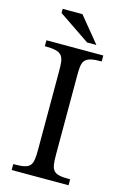

<svg xmlns="http://www.w3.org/2000/svg" viewBox="-125 -883 608 939"><g transform="rotate(15 178.5 -413.0)"><path d="M322 0V-30C233 -30 224 -45 224 -131V-525C224 -603 227 -627 322 -627V-657H34V-627C129 -627 133 -603 133 -525V-131C133 -45 124 -30 34 -30V0ZM276 -698 171 -826H71V-805L229 -698Z"/></g></svg>

Font: STIX Two Text
Style: Regular
Weight: 400
Designer: Ross Mills, John Hudson & Paul Hanslow, Tiro Typeworks Ltd; with prior portions MicroPress Inc., and Coen Hoffman.
Foundry: Tiro Typeworks Ltd
Version: Version 2.13 b171